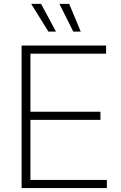

<svg xmlns="http://www.w3.org/2000/svg" viewBox="-20 -960 617 980"><path d="M90.3 0V-727.5H521.5V-686H135.3V-389.6H492.7V-348.1H135.3V-41.5H525.4V0ZM354 -798.8 283.2 -940.4H333L392.1 -798.8ZM227.1 -798.8 139.2 -940.4H189.5L265.6 -798.8Z"/></svg>

Font: Inter 24pt ExtraLight
Style: Regular
Weight: 250
Designer: Rasmus Andersson
Foundry: rsms
Version: Version 4.001;git-66647c0bb